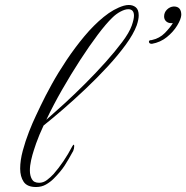

<svg xmlns="http://www.w3.org/2000/svg" viewBox="-20 -745 748 771"><path d="M125 6Q89 6 75 -15Q61 -36 61 -68Q61 -101 71.5 -140Q82 -179 96.5 -216Q111 -253 124.5 -281Q138 -309 143 -320Q161 -358 187.5 -406Q214 -454 247.5 -504Q281 -554 318.5 -599Q356 -644 396.5 -677Q437 -710 477 -722Q488 -725 497 -725Q514 -725 525.5 -715.5Q537 -706 537 -683Q537 -667 529 -643Q516 -608 485 -565.5Q454 -523 412 -477.5Q370 -432 323.5 -388Q277 -344 233 -306Q189 -268 155 -241Q146 -222 138.5 -204Q131 -186 125 -169Q122 -160 116 -142Q110 -124 105 -102Q100 -80 100 -60Q100 -40 108 -25.5Q116 -11 137 -11Q154 -11 168.5 -22Q183 -33 195 -46Q237 -94 270 -157Q274 -164 276 -164Q278 -164 278 -158Q278 -149 274 -139Q255 -104 239.5 -80Q224 -56 195 -27Q182 -14 164.5 -4Q147 6 125 6ZM166 -264Q197 -291 238 -328.5Q279 -366 322 -409Q365 -452 403.5 -495Q442 -538 470.5 -576Q499 -614 509 -642Q518 -668 518 -682Q518 -708 495 -708Q482 -708 464 -698.5Q446 -689 431 -674Q406 -650 372.5 -605.5Q339 -561 302 -504Q265 -447 229.5 -385Q194 -323 166 -264ZM590 -569Q578 -569 578 -578Q578 -584 589 -584Q621 -591 642 -612.5Q663 -634 674 -652H668Q655 -652 647 -659.5Q639 -667 639 -679Q639 -695 650.5 -706.5Q662 -718 678 -719Q708 -719 708 -685Q707 -668 691.5 -642.5Q676 -617 650 -596Q624 -575 590 -569Z"/></svg>

Font: MonteCarlo
Style: Regular
Weight: 400
Designer: Robert E. Leuschke
Foundry: Robert E. Leuschke
Version: Version 1.010; ttfautohint (v1.8.3)